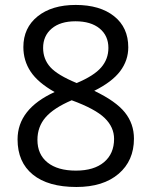

<svg xmlns="http://www.w3.org/2000/svg" viewBox="-20 -744 612 774"><path d="M285.2 -724.1Q382.8 -724.1 439.9 -678.7Q497.1 -633.3 497.1 -553.2Q497.1 -500.5 464.4 -457Q431.6 -413.6 359.9 -377.9Q446.8 -336.4 483.4 -290.8Q520 -245.1 520 -185.1Q520 -96.2 458 -43.2Q396 9.8 288.1 9.8Q173.8 9.8 112.3 -40.3Q50.8 -90.3 50.8 -182.1Q50.8 -304.7 200.2 -373Q132.8 -411.1 103.5 -455.3Q74.2 -499.5 74.2 -554.2Q74.2 -631.8 131.6 -678Q189 -724.1 285.2 -724.1ZM130.9 -180.2Q130.9 -121.6 171.6 -88.9Q212.4 -56.2 286.1 -56.2Q358.9 -56.2 399.4 -90.3Q439.9 -124.5 439.9 -184.1Q439.9 -231.4 401.9 -268.3Q363.8 -305.2 269 -339.8Q196.3 -308.6 163.6 -270.8Q130.9 -232.9 130.9 -180.2ZM284.2 -658.2Q223.1 -658.2 188.5 -628.9Q153.8 -599.6 153.8 -550.8Q153.8 -505.9 182.6 -473.6Q211.4 -441.4 289.1 -409.2Q358.9 -438.5 387.9 -472.2Q417 -505.9 417 -550.8Q417 -600.1 381.6 -629.2Q346.2 -658.2 284.2 -658.2Z"/></svg>

Font: f07869316
Style: Regular
Weight: 400
Foundry: Ascender Corporation
Version: Version 1.10